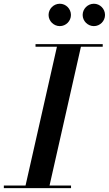

<svg xmlns="http://www.w3.org/2000/svg" viewBox="-61 -980 567 1000"><path d="M369.5 -902C369.5 -870.5 396 -844 428 -844C460 -844 486 -870.5 486 -902C486 -934 460 -960.5 428 -960.5C396 -960.5 369.5 -934 369.5 -902ZM192 -902C192 -870.5 218.5 -844 250.5 -844C282.5 -844 308.5 -870.5 308.5 -902C308.5 -934 282.5 -960.5 250.5 -960.5C218.5 -960.5 192 -934 192 -902ZM-41 -13.5V0H309V-13.5H197L360.5 -736.5H474V-750H124V-736.5H235.5L72 -13.5Z"/></svg>

Font: Bodoni* 16pt Medium
Style: Italic
Weight: 500
Italic angle: -13°
Version: Version 2.3